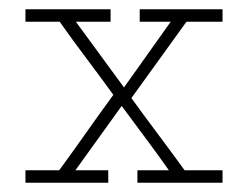

<svg xmlns="http://www.w3.org/2000/svg" viewBox="-20 -395 536 415"><path d="M214 0V-27H143Q168 -62 193 -96.5Q218 -131 243 -166Q268 -132 293.5 -98Q319 -64 345 -27H277V0H461V-27H379Q350 -67 321.5 -105Q293 -143 264 -183L383 -348H461V-375H282V-348H349L248 -206L144 -348H219V-375H35V-348H109Q138 -307 167 -268.5Q196 -230 225 -190Q195 -149 166.5 -108.5Q138 -68 108 -27H35V0Z"/></svg>

Font: Josefin Slab Thin Light
Style: Regular
Weight: 300
Version: Version 2.000